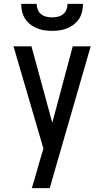

<svg xmlns="http://www.w3.org/2000/svg" viewBox="-20 -975 540 995"><path d="M145 0Q155 -33 164.5 -65.5Q174 -98 183 -131L205 -205L50 -735H143L251 -339L357 -735H450L269 -109L238 0ZM250 -815Q230 -815 210 -818Q190 -821 171.5 -828.5Q153 -836 137 -848.5Q121 -861 110 -878Q99 -895 94.5 -915Q90 -935 90 -955H170Q170 -940 175.5 -925.5Q181 -911 193 -901.5Q205 -892 220 -888.5Q235 -885 250 -885Q265 -885 280 -888.5Q295 -892 307 -901.5Q319 -911 324.5 -925.5Q330 -940 330 -955H410Q410 -935 405.5 -915Q401 -895 390 -878Q379 -861 363 -848.5Q347 -836 328.5 -828.5Q310 -821 290 -818Q270 -815 250 -815Z"/></svg>

Font: Iosevka Term Medium
Style: Regular
Weight: 500
Monospace: yes
Designer: Belleve Invis
Foundry: Belleve Invis
Version: Version 26.3.1